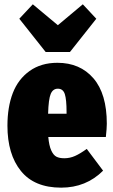

<svg xmlns="http://www.w3.org/2000/svg" viewBox="-20 -843 520 883"><path d="M301.8 -604H189.9L68.8 -756.8L130.9 -823.2L246.1 -727.1L360.8 -823.2L422.9 -756.8ZM471.2 -273.9Q471.2 -253.4 466.8 -212.9H202.1Q205.6 -173.3 215.6 -151.4Q225.6 -129.4 239.5 -122.3Q253.4 -115.2 275.9 -115.2Q301.3 -115.2 325 -125.7Q348.6 -136.2 378.9 -158.2L454.1 -58.1Q376 20 261.2 20Q138.2 20 76.2 -56.6Q14.2 -133.3 14.2 -265.1Q14.2 -350.6 38.8 -414.8Q63.5 -479 116.2 -516.6Q168.9 -554.2 244.1 -554.2Q348.1 -554.2 409.7 -482.9Q471.2 -411.6 471.2 -273.9ZM286.1 -319.8V-328.1Q286.1 -385.3 278.1 -410.2Q270 -435.1 246.1 -435.1Q223.6 -435.1 213.4 -411.4Q203.1 -387.7 201.2 -319.8Z"/></svg>

Font: Fira Sans Compressed Heavy
Style: Regular
Weight: 900
Width: 1
Designer: Carrois Corporate & Edenspiekermann AG
Foundry: Carrois Corporate GbR & Edenspiekermann AG
Version: Version 4.203;PS 004.203;hotconv 1.0.88;makeotf.lib2.5.64775